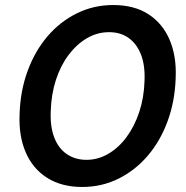

<svg xmlns="http://www.w3.org/2000/svg" viewBox="-20 -732 742 764"><path d="M307 12Q225 12 167.5 -24.5Q110 -61 82 -126.5Q54 -192 58 -279Q61 -371 90 -450Q119 -529 169 -587.5Q219 -646 286 -679Q353 -712 430 -712Q514 -712 570.5 -675.5Q627 -639 655 -573.5Q683 -508 679 -421Q676 -329 647 -250Q618 -171 568 -112.5Q518 -54 451.5 -21Q385 12 307 12ZM324 -96Q370 -96 411 -120Q452 -144 483.5 -186.5Q515 -229 534 -286Q553 -343 555 -409Q558 -470 541.5 -513.5Q525 -557 492.5 -580.5Q460 -604 414 -604Q367 -604 326 -580Q285 -556 253 -513.5Q221 -471 202.5 -414Q184 -357 182 -291Q179 -230 195.5 -186Q212 -142 245.5 -119Q279 -96 324 -96Z"/></svg>

Font: DM Sans 16pt SemiBold
Style: Italic
Weight: 600
Italic angle: -10°
Version: Version 4.004;gftools[0.9.30]